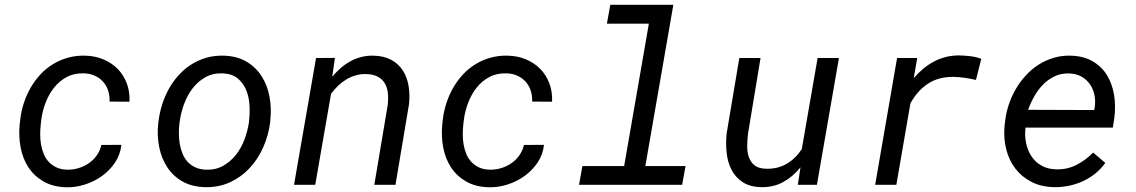

<svg xmlns="http://www.w3.org/2000/svg" viewBox="-20 -770 4735 800"><path d="M260.3 -63Q284.2 -62.5 307.6 -69.6Q331.1 -76.7 350.3 -90.1Q369.6 -103.5 383.3 -122.8Q397 -142.1 402.3 -166L485.8 -166.5Q481.4 -126 459.5 -93Q437.5 -60.1 405.3 -36.9Q373 -13.7 334 -1.2Q294.9 11.2 256.3 10.3Q200.7 8.8 161.6 -13.7Q122.6 -36.1 98.6 -72.5Q74.7 -108.9 65.9 -155.8Q57.1 -202.6 62 -252.4L64.5 -273.4Q68.8 -309.1 80.1 -342.8Q91.3 -376.5 108.6 -406.2Q126 -436 149.2 -460.7Q172.4 -485.4 201.2 -502.9Q230 -520.5 263.7 -529.8Q297.4 -539.1 335.4 -538.1Q376.5 -537.1 411.1 -522.5Q445.8 -507.8 470.5 -482.7Q495.1 -457.5 508.3 -422.6Q521.5 -387.7 519.5 -346.2L436.5 -346.7Q437.5 -371.1 430.7 -392.1Q423.8 -413.1 409.9 -429Q396 -444.8 376 -454.1Q356 -463.4 330.6 -464.4Q290 -465.8 259 -449.5Q228 -433.1 206.1 -405.8Q184.1 -378.4 170.7 -343.8Q157.2 -309.1 152.3 -273.4L149.9 -252.9Q147.5 -231.9 147.5 -210Q147.5 -188 151.1 -167.2Q154.8 -146.5 162.6 -127.7Q170.4 -108.9 183.6 -95Q196.8 -81.1 215.6 -72.3Q234.4 -63.5 260.3 -63Z M640.6 -265.6Q645 -301.3 656 -335.7Q667 -370.1 684.1 -400.6Q701.2 -431.2 724.4 -456.8Q747.6 -482.4 776.1 -500.7Q804.7 -519 838.6 -529.1Q872.6 -539.1 911.6 -538.1Q967.3 -536.6 1006.6 -513.4Q1045.9 -490.2 1069.8 -452.9Q1093.8 -415.5 1102.8 -367.9Q1111.8 -320.3 1106.4 -270.5L1105.5 -259.3Q1098.6 -206.1 1076.9 -156.7Q1055.2 -107.4 1020.5 -70.1Q985.8 -32.7 938.7 -10.7Q891.6 11.2 834 9.8Q778.8 8.3 739.5 -14.4Q700.2 -37.1 676.3 -74.2Q652.3 -111.3 643.1 -158.2Q633.8 -205.1 639.2 -254.9ZM727.5 -254.9Q725.1 -234.4 725.3 -212.4Q725.6 -190.4 729.2 -169.4Q732.9 -148.4 740.7 -129.4Q748.5 -110.4 761.7 -95.9Q774.9 -81.5 793.7 -72.8Q812.5 -64 837.9 -63Q878.4 -61.5 909.7 -79.1Q940.9 -96.7 963.1 -125Q985.4 -153.3 998.5 -188.7Q1011.7 -224.1 1017.1 -259.3L1018.1 -270Q1021.5 -300.8 1019.3 -334.5Q1017.1 -368.2 1004.9 -396.7Q992.7 -425.3 969.2 -444.1Q945.8 -462.9 907.7 -464.4Q866.7 -465.8 835.4 -448Q804.2 -430.2 782.2 -401.4Q760.3 -372.6 747.1 -336.7Q733.9 -300.8 729 -265.6Z M1375.5 -528.8 1364.3 -450.2Q1380.4 -469.7 1399.4 -486.3Q1418.5 -502.9 1439.9 -514.6Q1461.4 -526.4 1485.4 -532.5Q1509.3 -538.6 1535.6 -538.1Q1580.1 -537.1 1610.4 -520.5Q1640.6 -503.9 1658.4 -476.3Q1676.3 -448.7 1682.4 -412.1Q1688.5 -375.5 1684.1 -335.4L1627.9 0H1539.6L1595.7 -334Q1598.6 -360.8 1595.9 -383.8Q1593.3 -406.7 1582.8 -423.8Q1572.3 -440.9 1553.2 -450.9Q1534.2 -460.9 1504.9 -461.4Q1481.9 -461.9 1461.2 -455.8Q1440.4 -449.7 1422.4 -438.7Q1404.3 -427.7 1388.4 -412.4Q1372.6 -397 1359.4 -379.4L1293.5 0H1205.1L1296.9 -528.3Z M2021 -63Q2044.9 -62.5 2068.4 -69.6Q2091.8 -76.7 2111.1 -90.1Q2130.4 -103.5 2144 -122.8Q2157.7 -142.1 2163.1 -166L2246.6 -166.5Q2242.2 -126 2220.2 -93Q2198.2 -60.1 2166 -36.9Q2133.8 -13.7 2094.7 -1.2Q2055.7 11.2 2017.1 10.3Q1961.4 8.8 1922.4 -13.7Q1883.3 -36.1 1859.4 -72.5Q1835.4 -108.9 1826.7 -155.8Q1817.9 -202.6 1822.8 -252.4L1825.2 -273.4Q1829.6 -309.1 1840.8 -342.8Q1852.1 -376.5 1869.4 -406.2Q1886.7 -436 1909.9 -460.7Q1933.1 -485.4 1961.9 -502.9Q1990.7 -520.5 2024.4 -529.8Q2058.1 -539.1 2096.2 -538.1Q2137.2 -537.1 2171.9 -522.5Q2206.5 -507.8 2231.2 -482.7Q2255.9 -457.5 2269 -422.6Q2282.2 -387.7 2280.3 -346.2L2197.3 -346.7Q2198.2 -371.1 2191.4 -392.1Q2184.6 -413.1 2170.7 -429Q2156.7 -444.8 2136.7 -454.1Q2116.7 -463.4 2091.3 -464.4Q2050.8 -465.8 2019.8 -449.5Q1988.8 -433.1 1966.8 -405.8Q1944.8 -378.4 1931.4 -343.8Q1918 -309.1 1913.1 -273.4L1910.6 -252.9Q1908.2 -231.9 1908.2 -210Q1908.2 -188 1911.9 -167.2Q1915.5 -146.5 1923.3 -127.7Q1931.2 -108.9 1944.3 -95Q1957.5 -81.1 1976.3 -72.3Q1995.1 -63.5 2021 -63Z M2522.9 -750H2785.6L2668.9 -78.1H2836.4L2822.3 0H2392.6L2406.7 -78.1H2580.6L2683.6 -671.4H2508.8Z M3315.4 -72.8Q3284.2 -34.2 3243.7 -11.7Q3203.1 10.7 3151.9 9.8Q3104.5 8.8 3074.5 -11Q3044.4 -30.8 3028.1 -62.5Q3011.7 -94.2 3007.6 -134Q3003.4 -173.8 3007.8 -214.4L3060.5 -528.3H3148.9L3096.7 -212.9Q3093.8 -188.5 3093.3 -162.8Q3092.8 -137.2 3099.9 -116.2Q3106.9 -95.2 3123.5 -81.5Q3140.1 -67.9 3170.9 -66.9Q3219.7 -65.4 3257.3 -87.2Q3294.9 -108.9 3320.8 -148.9L3386.7 -528.3H3475.6L3383.8 0H3304.2Z M3976.1 -539.1Q3999.5 -538.6 4022.9 -535.9Q4046.4 -533.2 4068.8 -524.9L4046.4 -437Q4022.9 -442.4 3999.5 -445.8Q3976.1 -449.2 3952.1 -449.7Q3890.6 -450.2 3846.7 -421.4Q3802.7 -392.6 3773.4 -339.4L3714.8 0H3626.5L3717.8 -528.3H3801.8L3787.1 -444.3Q3805.7 -465.8 3826.7 -483.4Q3847.7 -501 3871.1 -513.4Q3894.5 -525.9 3920.7 -532.5Q3946.8 -539.1 3976.1 -539.1Z M4372.1 9.8Q4318.4 8.8 4277.6 -12.2Q4236.8 -33.2 4210.4 -67.9Q4184.1 -102.5 4172.6 -147.9Q4161.1 -193.4 4165.5 -244.1L4168 -265.1Q4171.9 -299.8 4183.1 -333.7Q4194.3 -367.7 4212.2 -398.4Q4230 -429.2 4253.7 -455.1Q4277.3 -481 4306.4 -499.8Q4335.4 -518.6 4369.4 -528.8Q4403.3 -539.1 4440.9 -538.1Q4495.6 -536.6 4533.2 -514.4Q4570.8 -492.2 4592.8 -456.1Q4614.7 -419.9 4622.1 -373.8Q4629.4 -327.6 4623 -278.8L4616.7 -238.3H4252.9Q4249 -206.1 4255.1 -175.3Q4261.2 -144.5 4276.9 -120.1Q4292.5 -95.7 4318.4 -80.6Q4344.2 -65.4 4379.9 -64.5Q4425.8 -63 4464.6 -82.5Q4503.4 -102.1 4534.7 -134.3L4585.4 -91.3Q4567.4 -65.9 4543.2 -46.6Q4519 -27.3 4491.2 -14.6Q4463.4 -2 4433.1 4.2Q4402.8 10.3 4372.1 9.8ZM4436.5 -463.9Q4402.3 -465.3 4375 -452.4Q4347.7 -439.5 4326.4 -418Q4305.2 -396.5 4289.6 -368.7Q4273.9 -340.8 4263.7 -312.5L4539.1 -311.5L4541 -320.3Q4545.4 -347.2 4540.5 -372.6Q4535.6 -397.9 4522 -418Q4508.3 -438 4486.8 -450.4Q4465.3 -462.9 4436.5 -463.9Z"/></svg>

Font: Roboto Mono
Style: Italic
Weight: 400
Designer: Google
Version: Version 2.000985; 2015; ttfautohint (v1.3)